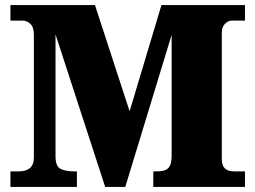

<svg xmlns="http://www.w3.org/2000/svg" viewBox="-20 -734 1002 754"><path d="M21 0V-61H54Q82 -61 97.5 -74Q113 -87 113 -116V-598Q113 -627 99.5 -640Q86 -653 70 -653H21V-714H353L489 -297L614 -714H942V-653H889Q876 -653 863.5 -640.5Q851 -628 851 -605V-108Q851 -61 899 -61H942V0H582V-61H597Q629 -61 641.5 -74.5Q654 -88 654 -122V-597L472 0H393L198 -599V-121Q198 -81 217.5 -71Q237 -61 273 -61H282V0Z"/></svg>

Font: Noto Serif Devanagari Black
Style: Regular
Weight: 900
Designer: Universal Thirst, Indian Type Foundry and the Monotype Design Team
Foundry: Monotype Imaging Inc.
Version: Version 2.004; ttfautohint (v1.8.4.7-5d5b)